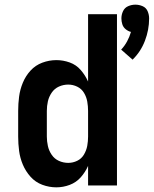

<svg xmlns="http://www.w3.org/2000/svg" viewBox="-20 -796 660 824"><path d="M549 -540Q584 -574 602 -621Q620 -668 620 -717Q620 -733 613.5 -748Q607 -763 592 -769.5Q577 -776 561 -776Q545 -776 530 -769.5Q515 -763 508 -748Q501 -733 501 -717Q501 -704 505 -691.5Q509 -679 519.5 -670.5Q530 -662 542 -659Q536 -638 525.5 -618.5Q515 -599 500 -583ZM222 8Q251 8 279 -2.5Q307 -13 326.5 -35Q346 -57 358 -84V0H482V-735H358V-446Q346 -473 326.5 -495.5Q307 -518 279 -528Q251 -538 222 -538Q191 -538 161.5 -527Q132 -516 111 -493Q90 -470 78 -441Q66 -412 62 -381.5Q58 -351 58 -320V-210Q58 -179 62 -148.5Q66 -118 78 -89.5Q90 -61 111 -37.5Q132 -14 161.5 -3Q191 8 222 8ZM273 -97Q252 -97 233 -105.5Q214 -114 202 -131.5Q190 -149 185.5 -169.5Q181 -190 181 -210V-320Q181 -341 185.5 -361Q190 -381 202 -398.5Q214 -416 233 -424.5Q252 -433 273 -433Q293 -433 311.5 -424Q330 -415 340.5 -397.5Q351 -380 354.5 -360Q358 -340 358 -320V-210Q358 -190 354.5 -170.5Q351 -151 340.5 -133Q330 -115 311.5 -106Q293 -97 273 -97Z"/></svg>

Font: Iosevka Sparkle
Style: Bold
Weight: 700
Designer: Belleve Invis
Foundry: Belleve Invis
Version: Version 4.5.0; ttfautohint (v1.8.3)